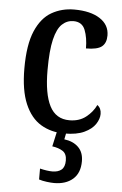

<svg xmlns="http://www.w3.org/2000/svg" viewBox="-55 -586 546 860"><g transform="rotate(5 218.0 -156.0)"><path d="M248 10Q188 10 142 -17.5Q96 -45 70 -106Q44 -167 44 -265Q44 -372 70.5 -433.5Q97 -495 142.5 -521Q188 -547 244 -547Q317 -547 359.5 -519.5Q402 -492 402 -444Q402 -410 382 -394Q362 -378 311 -378Q311 -426 297.5 -460.5Q284 -495 245 -495Q216 -495 194 -474.5Q172 -454 160 -404.5Q148 -355 148 -266Q148 -160 176 -105.5Q204 -51 265 -51Q309 -51 339 -74.5Q369 -98 384 -130Q402 -117 402 -91Q402 -69 386.5 -45.5Q371 -22 337 -6Q303 10 248 10ZM221 235Q208 235 188 232.5Q168 230 153 225V176Q186 184 209 184Q235 184 250 171.5Q265 159 265 130Q265 100 246.5 88Q228 76 199 72L217 -9H259L250 36Q290 41 313.5 64Q337 87 337 127Q337 180 305.5 207.5Q274 235 221 235Z"/></g></svg>

Font: Noto Serif Lao Condensed Medium
Style: Regular
Weight: 500
Width: 3
Designer: Monotype Design Team
Foundry: Monotype Imaging Inc.
Version: Version 2.003; ttfautohint (v1.8.4.7-5d5b)